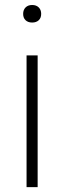

<svg xmlns="http://www.w3.org/2000/svg" viewBox="-20 -768 264 788"><path d="M89 0V-540.5H134.5V0ZM112 -675.5Q95 -675.5 85 -685Q75 -694.5 75 -711Q75 -727.5 85 -737.5Q95 -747.5 112 -747.5Q129 -747.5 139 -737.5Q149 -727.5 149 -711Q149 -694.5 139 -685Q129 -675.5 112 -675.5Z"/></svg>

Font: Encode Sans SmExp XLt
Style: Regular
Weight: 200
Width: 6
Designer: Multiple Designers
Foundry: Impallari Type
Version: Version 3.002; ttfautohint (v1.8.3) -l 8 -r 50 -G 200 -x 14 